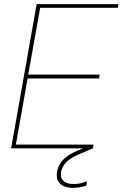

<svg xmlns="http://www.w3.org/2000/svg" viewBox="-20 -720 595 932"><path d="M34 0 158 -700H555L552 -682H175L117 -358H464L461 -339H114L57 -18H434L431 0ZM331 192Q313 192 293.5 185Q274 178 263 160.5Q252 143 257 112Q261 93 271.5 75Q282 57 303 41Q324 25 357 11L422 -16L431 0L361 30Q318 49 300 69Q282 89 277 112Q271 140 285.5 156Q300 172 331 173Q354 174 371 169.5Q388 165 402 160L399 181Q384 186 366.5 189Q349 192 331 192Z"/></svg>

Font: DM Sans 20pt Thin
Style: Italic
Weight: 250
Italic angle: -10°
Version: Version 4.004;gftools[0.9.30]